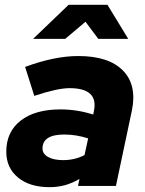

<svg xmlns="http://www.w3.org/2000/svg" viewBox="-20 -770 601 795"><path d="M185 5Q103 5 54.5 -35Q6 -75 6 -142Q6 -224 65.5 -270.5Q125 -317 231 -317Q265 -317 299.5 -311.5Q334 -306 366 -296L369 -311Q388 -405 268 -405Q218 -405 122 -373L84 -493Q206 -538 304 -538Q430 -538 489 -478Q548 -418 526 -312L460 0H303L309 -29Q278 -11 248 -3Q218 5 185 5ZM242 -107Q290 -107 330 -128L345 -197Q295 -213 246 -213Q156 -213 156 -155Q156 -133 179 -120Q202 -107 242 -107ZM117 -609 264 -750H425L511 -609H387L334 -680L250 -609Z"/></svg>

Font: Red Hat Display Black
Style: Italic
Weight: 900
Italic angle: -12°
Designer: Pentagram, MCKL
Foundry: Pentagram, MCKL
Version: Version 1.023; ttfautohint (v1.8.3)